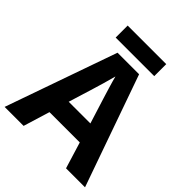

<svg xmlns="http://www.w3.org/2000/svg" viewBox="-237 -1021 1165 1165"><g transform="rotate(45 345.0 -438.5)"><path d="M510 -877H179V-774H510ZM527 0H690L437 -717H252L0 0H163L215 -170H475ZM387 -463 439 -297H253L304 -463C311 -485 335 -566 345 -606C355 -566 377 -496 387 -463Z"/></g></svg>

Font: Noto Sans Adlam
Style: Bold
Weight: 700
Designer: Mark Jamra, Neil Patel
Foundry: JamraPatel LLC
Version: Version 3.001